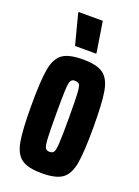

<svg xmlns="http://www.w3.org/2000/svg" viewBox="-138 -766 605 834"><g transform="rotate(20 165.0 -348.5)"><path d="M22 -255Q22 -369 31.5 -422Q41 -475 70.5 -496.5Q100 -518 165 -518Q230 -518 259.5 -496.5Q289 -475 298.5 -422Q308 -369 308 -255Q308 -141 298.5 -88Q289 -35 259.5 -13.5Q230 8 165 8Q100 8 70.5 -13.5Q41 -35 31.5 -88Q22 -141 22 -255ZM194 -255Q194 -340 192 -372Q190 -404 184 -411.5Q178 -419 162 -419Q150 -419 144.5 -409Q139 -399 137.5 -366.5Q136 -334 136 -255Q136 -173 138 -141Q140 -109 145.5 -100Q151 -91 165 -91Q179 -91 184.5 -100Q190 -109 192 -141Q194 -173 194 -255ZM112 -561 76 -700V-705H188L210 -566V-561Z"/></g></svg>

Font: Saira Ultra Condensed ExtraBold
Style: Regular
Weight: 800
Width: 1
Designer: Hector Gatti with collaboration of the Omnibus-Type team
Foundry: Omnibus-Type
Version: Version 1.001; ttfautohint (v1.8)